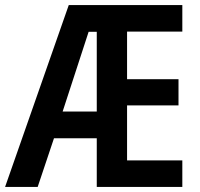

<svg xmlns="http://www.w3.org/2000/svg" viewBox="-22 -734 784 754"><path d="M694 0H358V-191H190L126 0H-2L248 -714H694V-610H477V-423H679V-320H477V-104H694ZM224 -296H358V-609H326Z"/></svg>

Font: Noto Sans Devanagari Condensed SemiBold
Style: Regular
Weight: 600
Width: 3
Designer: Jelle Bosma - Monotype Design Team
Foundry: Monotype Imaging Inc.
Version: Version 2.004; ttfautohint (v1.8.4.7-5d5b)